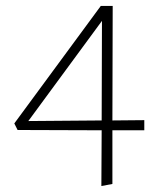

<svg xmlns="http://www.w3.org/2000/svg" viewBox="-20 -482 512 644"><path d="M464 -45H357V135L320 142L321 -45L39 -46L28 -68L318 -462H358L357 -78L464 -79ZM321 -78 322 -412 75 -76Z"/></svg>

Font: Ysabeau SC Light
Style: Regular
Weight: 300
Designer: Christian Thalmann (Catharsis Fonts)
Version: Version 0.003